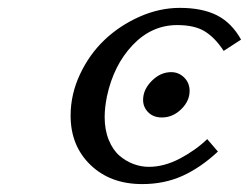

<svg xmlns="http://www.w3.org/2000/svg" viewBox="-20 -460 635 490"><path d="M393.1 -160.2Q371.6 -160.2 358.4 -173.3Q345.2 -186.5 345.2 -205.1Q345.2 -231.4 367.4 -253.7Q389.6 -275.9 417 -275.9Q436 -275.9 450 -262.2Q463.9 -248.5 463.9 -228Q463.9 -202.1 442.4 -181.2Q420.9 -160.2 393.1 -160.2ZM252.9 -213.9Q247.1 -185.5 247.1 -161.1Q247.1 -128.4 257.6 -102.8Q268.1 -77.1 284.9 -62.7Q301.8 -48.3 321 -41.3Q340.3 -34.2 359.9 -34.2Q398.9 -34.2 439.2 -55.4Q479.5 -76.7 508.8 -105L536.1 -73.2Q492.2 -32.2 445.8 -11.2Q399.4 9.8 342.8 9.8Q261.7 9.8 210.9 -39.1Q160.2 -87.9 160.2 -165Q160.2 -219.2 184.1 -270.3Q208 -321.3 246.8 -358.2Q285.6 -395 336.4 -417.5Q387.2 -439.9 439 -439.9Q496.1 -439.9 533.7 -420.9Q571.3 -401.9 595.2 -358.9L550.8 -330.1Q529.3 -363.3 503.2 -379.6Q477.1 -396 432.1 -396Q367.2 -396 318.6 -345Q270 -293.9 252.9 -213.9Z"/></svg>

Font: Linear Smooth
Style: Italic
Weight: 400
Designer: Philipp H. Poll, Flanker
Foundry: Philipp H. Poll, reworked by Flanker
Version: Version 1.061 | FøM Fix